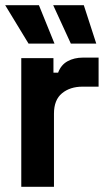

<svg xmlns="http://www.w3.org/2000/svg" viewBox="-24 -720 416 740"><path d="M58 0V-496H182V-440H200Q211 -470 236.5 -484Q262 -498 296 -498H356V-386H294Q246 -386 215 -360.5Q184 -335 184 -282V0ZM86 -552 -4 -700H126L186 -552ZM299 -700 347 -552H249L181 -700Z"/></svg>

Font: Space Grotesk Frontify
Style: Bold
Weight: 700
Designer: Florian Karsten
Version: Version 2.000